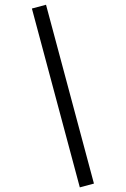

<svg xmlns="http://www.w3.org/2000/svg" viewBox="-20 -715 540 821"><path d="M116.4 -678.5 321.3 86.2 381.7 70 176.8 -694.7Z"/></svg>

Font: Amy Mono
Style: Regular
Weight: 400
Monospace: yes
Version: Version 001.000